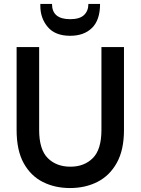

<svg xmlns="http://www.w3.org/2000/svg" viewBox="-20 -944 711 971"><path d="M64 0ZM64 0ZM334 7Q258 7 197 -23.5Q136 -54 100 -118.5Q64 -183 64 -287V-706H178V-287Q178 -188 221.5 -144.5Q265 -101 336 -101Q406 -101 449.5 -144.5Q493 -188 493 -287V-706H607V-287Q607 -186 571 -121Q535 -56 473.5 -24.5Q412 7 334 7ZM335 -763Q259 -763 221.5 -807.5Q184 -852 184 -914V-924H243Q243 -847 335 -847Q383 -847 405 -868Q427 -889 427 -924H486Q486 -843 445.5 -803Q405 -763 335 -763Z"/></svg>

Font: Ulagadi Sans Medium
Style: Regular
Weight: 500
Designer: Ninad Kale (Devanagari), Jonny Pinhorn (Latin)
Foundry: Indian Type Foundry
Version: Version 3.01;March 29, 2020;FontCreator 12.0.0.2522 64-bit; 